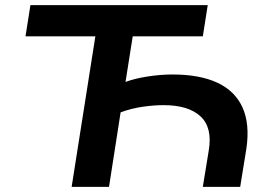

<svg xmlns="http://www.w3.org/2000/svg" viewBox="-20 -725 1057 745"><path d="M258 0 350 -584H79L98 -705H786L767 -584H495L467 -407Q501 -420 551.5 -428Q602 -436 649 -436Q755 -436 823.5 -404Q892 -372 921 -308Q950 -244 936 -148L912 0H767L790 -141Q805 -230 758 -273.5Q711 -317 615 -317Q576 -317 532 -310.5Q488 -304 448 -289L403 0Z"/></svg>

Font: Nunito Sans 7pt SemiExpanded
Style: Bold Italic
Weight: 700
Width: 6
Italic angle: -9°
Designer: Vernon Adams
Foundry: Vernon Adams
Version: Version 3.101;gftools[0.9.27]